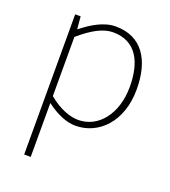

<svg xmlns="http://www.w3.org/2000/svg" viewBox="-142 -644 878 991"><g transform="rotate(20 297.5 -148.5)"><path d="M141 -416C208 -474 267 -507 321 -507C450 -507 498 -405 498 -271C498 -124 417 -20 305 -20C263 -20 203 -39 141 -91ZM105 243H141V-53C197 -11 252 13 302 13C428 13 536 -92 536 -271C536 -434 467 -540 324 -540C258 -540 195 -500 143 -459H141L135 -527H105Z"/></g></svg>

Font: Noto Sans T Chinese Thin
Style: Regular
Weight: 100
Designer: Ryoko NISHIZUKA (kana & ideographs); Paul D. Hunt (Latin, Greek & Cyrillic); Wenlong ZHANG (bopomofo); Sandoll Communica
Foundry: Adobe Systems Incorporated
Version: Version 1.000;PS 1;hotconv 1.0.78;makeotf.lib2.5.61930